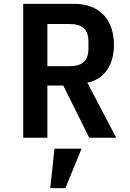

<svg xmlns="http://www.w3.org/2000/svg" viewBox="-20 -718 680 1001"><path d="M227 0H101V-698H365Q465 -698 519.5 -640.5Q574 -583 574 -483Q574 -405 537.5 -352.5Q501 -300 435 -287L586 0H445L310 -272H227ZM341 -373Q393 -373 417 -395Q441 -417 441 -464V-502Q441 -549 417 -571Q393 -593 341 -593H227V-373ZM264 57H405L321 263H242Z"/></svg>

Font: Writer SemiBold
Style: Regular
Weight: 600
Monospace: yes
Designer: Mike Abbink, Paul van der Laan, Pieter van Rosmalen
Foundry: Bold Monday
Version: Version 2.001 2020